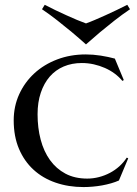

<svg xmlns="http://www.w3.org/2000/svg" viewBox="-20 -757 560 786"><path d="M504.9 -108.9 466.8 -18.1Q452.6 -11.7 434.8 -6.6Q417 -1.5 397.9 2Q378.9 5.4 359.1 7.1Q339.4 8.8 321.8 8.8Q260.3 8.8 207.8 -9.3Q155.3 -27.3 117.2 -62.3Q79.1 -97.2 57.6 -147.9Q36.1 -198.7 36.1 -264.2Q36.1 -321.8 58.6 -371.1Q81.1 -420.4 120.6 -456.8Q160.2 -493.2 214.1 -513.7Q268.1 -534.2 331.1 -534.2Q345.2 -534.2 361.1 -533Q377 -531.7 392.6 -529.3Q408.2 -526.9 422.9 -523.7Q437.5 -520.5 450.2 -517.1L486.8 -429.2L481 -425.8Q467.8 -441.9 449.5 -455.6Q431.2 -469.2 409.4 -478.8Q387.7 -488.3 363.8 -493.7Q339.8 -499 314.9 -499Q274.4 -499 241 -484.9Q207.5 -470.7 183.8 -443.6Q160.2 -416.5 147 -377.4Q133.8 -338.4 133.8 -289.1Q133.8 -233.4 146.5 -185.3Q159.2 -137.2 184.6 -101.8Q210 -66.4 248 -46.1Q286.1 -25.9 336.9 -25.9Q361.3 -25.9 385 -32Q408.7 -38.1 429.9 -49.3Q451.2 -60.5 468.8 -76.4Q486.3 -92.3 499 -111.8ZM332 -575.2Q303.7 -600.6 273.4 -626Q247.1 -647.9 215.3 -672.9Q183.6 -697.8 151.9 -719.2L163.1 -737.3Q184.6 -726.1 207.5 -715.1Q230.5 -704.1 252.7 -694.1Q274.9 -684.1 295.2 -675.5Q315.4 -667 332 -661.1Q348.6 -667 369.1 -675.8Q389.6 -684.6 411.9 -694.6Q434.1 -704.6 457 -715.6Q480 -726.6 501 -737.3L512.2 -719.2Q480.5 -697.8 448.7 -672.9Q417 -647.9 390.6 -626Q360.4 -600.6 332 -575.2Z"/></svg>

Font: Marcellus SC
Style: Regular
Weight: 400
Designer: Astigmatic (AOETI)
Foundry: Astigmatic (AOETI)
Version: Version 1.001